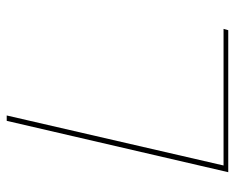

<svg xmlns="http://www.w3.org/2000/svg" viewBox="-84 -616 700 572"><g transform="rotate(-90 266.0 -330.0)"><path d="M59 -14H466L462 0H39L192 -660H208Z"/></g></svg>

Font: Work Sans Thin
Style: Italic
Weight: 250
Italic angle: -13°
Designer: Wei Huang
Foundry: Wei Huang
Version: Version 2.012